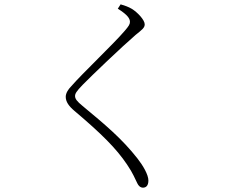

<svg xmlns="http://www.w3.org/2000/svg" viewBox="-20 -808 1040 885"><path d="M523 -768C569 -739 579 -722 579 -707C579 -696 573 -687 555 -666C506 -608 357 -467 308 -410C294 -396 283 -378 283 -362C283 -339 297 -319 323 -297C446 -193 516 -124 566 -49C594 -8 603 18 613 37C618 48 627 57 639 57C653 57 664 48 664 24C664 -3 639 -45 614 -77C542 -169 465 -233 359 -321C336 -340 326 -352 326 -365C326 -376 331 -386 361 -417C402 -459 540 -591 605 -647C636 -672 647 -680 647 -696C647 -716 614 -751 588 -767C571 -777 556 -782 536 -788Z"/></svg>

Font: Noto Serif CJK HK ExtraLight
Style: Regular
Weight: 200
Designer: Ryoko NISHIZUKA 西塚涼子 (kana & ideographs); Frank Grießhammer (Latin, Greek & Cyrillic); Wenlong ZHANG 张文龙 (bopomofo); San
Foundry: Adobe
Version: Version 2.001;hotconv 1.1.0;makeotfexe 2.6.0